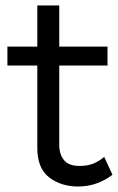

<svg xmlns="http://www.w3.org/2000/svg" viewBox="-20 -670 430 700"><path d="M360 -98 390 -33Q366 -14 334 -2Q302 10 265 10Q203 10 159.5 -23Q116 -56 116 -131V-431H7V-500H116V-650H196V-500H372V-431H196V-142Q196 -107 213.5 -86Q231 -65 270 -65Q299 -65 320 -73.5Q341 -82 360 -98Z"/></svg>

Font: Prodigy Sans
Style: Regular
Weight: 400
Designer: Wei Huang
Foundry: Wei Huang
Version: Version 1.003; ttfautohint (v1.8.3)